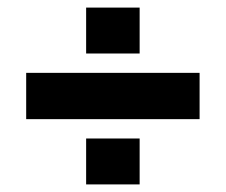

<svg xmlns="http://www.w3.org/2000/svg" viewBox="-20 -506 595 506"><path d="M49 -192V-314H506V-192ZM207 -20V-141H348V-20ZM207 -365V-486H348V-365Z"/></svg>

Font: Cairo ExtraBold
Style: Regular
Weight: 800
Designer: Mohamed Gaber, Accademia di Belle Arti di Urbino
Foundry: Kief Type Foundry, Accademia di Belle Arti di Urbino
Version: Version 3.117